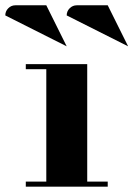

<svg xmlns="http://www.w3.org/2000/svg" viewBox="-97 -702 502 722"><path d="M-77.1 -644Q-77.1 -659.7 -65.9 -670.9Q-54.7 -682.1 -39.1 -682.1H77.1L153.8 -527.8ZM0 0V-19H77.1V-441.9H0V-460.9H231V-19H308.1V0ZM153.8 -644Q153.8 -659.7 165 -670.9Q176.3 -682.1 191.9 -682.1H308.1L384.8 -527.8Z"/></svg>

Font: Hjet
Style: Regular
Weight: 400
Designer: T. Christopher White
Version: Version 1.2